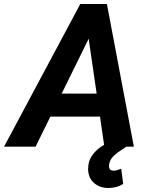

<svg xmlns="http://www.w3.org/2000/svg" viewBox="-71 -731 743 957"><path d="M392.6 -582 106.4 0H-50.8L329.1 -710.9H429.7ZM449.2 0 362.3 -597.2 367.7 -710.9H461.9L596.2 0ZM485.4 -264.6 465.3 -149.9H99.6L119.6 -264.6ZM483.9 -29.3 558.6 0.5Q542 11.7 522.9 24.2Q503.9 36.6 489.5 53Q475.1 69.3 472.7 91.3Q471.2 104 476.1 111.6Q481 119.1 494.6 119.6Q504.4 120.1 514.2 116.7Q523.9 113.3 533.2 109.9L543 185.5Q526.4 196.3 507.3 201.2Q488.3 206.1 468.3 206.1Q424.3 205.6 396 179.4Q367.7 153.3 368.2 108.9Q368.7 74.2 385.5 48.1Q402.3 22 428.7 3.2Q455.1 -15.6 483.9 -29.3Z"/></svg>

Font: Roboto
Style: Bold Italic
Weight: 700
Italic angle: -12°
Designer: Christian Robertson
Foundry: Google
Version: Version 3.0